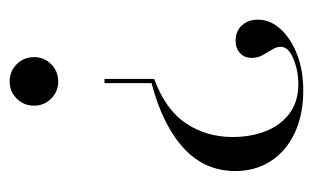

<svg xmlns="http://www.w3.org/2000/svg" viewBox="-147 -320 659 405"><g transform="rotate(-90 182.5 -117.5)"><path d="M194.4 192.7Q142.7 192.7 104.4 174.6Q66.1 156.5 45.2 124.2Q24.2 91.9 24.2 49.2Q24.2 -15.3 72.6 -59.7Q121 -104 209.7 -127.4V-226.6H218.5V-121.8Q153.2 -97.6 124.6 -54.4Q96 -11.3 96 43.5Q96 81.5 108.1 112.9Q120.2 144.4 145.2 163.3Q170.2 182.3 207.3 182.3Q236.3 182.3 261.3 171.8Q286.3 161.3 286.3 145.2Q286.3 136.3 280.6 127.4Q275 118.5 269 107.7Q262.9 96.8 262.9 83.9Q262.9 68.5 273 59.3Q283.1 50 299.2 50Q319.4 50 331.5 63.3Q343.5 76.6 343.5 96.8Q343.5 123.4 323.4 145.2Q303.2 166.9 269.8 179.8Q236.3 192.7 194.4 192.7ZM212.9 -324.2Q191.9 -324.2 177 -339.1Q162.1 -354 162.1 -375Q162.1 -396.8 177 -411.7Q191.9 -426.6 212.9 -426.6Q234.7 -426.6 249.6 -411.7Q264.5 -396.8 264.5 -375Q264.5 -354 249.6 -339.1Q234.7 -324.2 212.9 -324.2Z"/></g></svg>

Font: Playfair 144pt SemiCondensed Light
Style: Regular
Weight: 300
Width: 4
Designer: Claus Eggers Sørensen
Foundry: Claus Eggers Sørensen
Version: Version 2.203